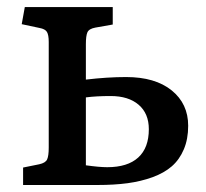

<svg xmlns="http://www.w3.org/2000/svg" viewBox="-20 -528 589 548"><path d="M45.9 0V-49.8L91.8 -59.1Q109.9 -63 114.5 -73Q119.1 -83 119.1 -106.9V-408.2Q119.1 -428.2 114 -436.8Q108.9 -445.3 92.8 -448.2L42 -459L50.8 -507.8H301.8V-458L252 -449.2Q233.9 -445.8 229.5 -435.8Q225.1 -425.8 225.1 -401.9V-300.8Q286.6 -308.1 339.8 -308.1Q422.9 -308.1 470 -270Q517.1 -231.9 517.1 -168.9Q517.1 -130.9 504.6 -101.6Q492.2 -72.3 470.2 -53.2Q448.2 -34.2 415.3 -22.2Q382.3 -10.3 344.2 -5.1Q306.2 0 258.8 0ZM286.1 -50.8Q344.2 -50.8 374.5 -78.4Q404.8 -106 404.8 -159.2Q404.8 -204.1 375.7 -229Q346.7 -253.9 295.9 -253.9Q254.4 -253.9 225.1 -250V-56.2Q263.7 -50.8 286.1 -50.8Z"/></svg>

Font: Literata Book Medium
Style: Regular
Weight: 500
Designer: Latin by Veronika Burian and Jose Scaglione. Greek by Irene Vlachou. Cyrillic by Vera Evstafieva
Foundry: TypeTogether
Version: Version 2.003;PS 002.003;hotconv 1.0.88;makeotf.lib2.5.64775